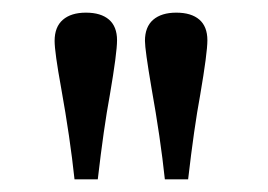

<svg xmlns="http://www.w3.org/2000/svg" viewBox="-20 -743 421 302"><path d="M97.2 -460.9Q90.3 -525.9 76.2 -604.5Q65.9 -661.1 65.9 -678.7Q65.9 -700.7 78.9 -711.9Q91.8 -723.1 115.2 -723.1Q138.7 -723.1 151.4 -712.2Q164.1 -701.2 164.1 -679.7Q164.1 -659.7 152.8 -593.8Q143.1 -541.5 133.8 -460.9ZM239.3 -460.9Q232.4 -525.9 218.3 -604.5Q208 -665 208 -678.7Q208 -700.7 220.9 -711.9Q233.9 -723.1 257.3 -723.1Q280.8 -723.1 293.5 -712.2Q306.2 -701.2 306.2 -679.7Q306.2 -659.7 294.9 -593.8Q285.2 -541.5 275.9 -460.9Z"/></svg>

Font: Elstob
Style: Regular
Weight: 400
Designer: Peter S. Baker
Version: Version 1.015